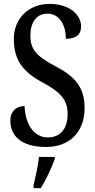

<svg xmlns="http://www.w3.org/2000/svg" viewBox="-20 -744 486 985"><path d="M217 10C333 10 414 -63 414 -190C414 -296 365 -352 263 -405C164 -457 136 -493 136 -561C136 -631 168 -674 224 -674C287 -674 318 -612 318 -545C370 -545 396 -566 396 -609C396 -665 340 -724 234 -724C131 -724 51 -653 51 -544C51 -438 95 -378 193 -324C281 -276 327 -240 327 -159C327 -84 290 -39 225 -39C158 -39 110 -101 106 -200C65 -200 33 -174 33 -126C33 -49 86 10 217 10ZM152 208V221H190C215 179 247 113 261 71V61H180C175 109 162 164 152 208Z"/></svg>

Font: Noto Serif Devanagari ExtraCondensed Medium
Style: Regular
Weight: 500
Width: 2
Designer: Universal Thirst, Indian Type Foundry and the Monotype Design Team
Foundry: Monotype Imaging Inc.
Version: Version 2.004